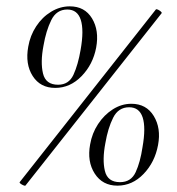

<svg xmlns="http://www.w3.org/2000/svg" viewBox="-20 -580 557 605"><path d="M60 5Q59 6 54 4Q49 2 45 -1Q41 -4 42 -6L471 -550Q473 -552 478 -549.5Q483 -547 487 -543.5Q491 -540 489 -538ZM350 5Q303 5 278.5 -33Q254 -71 264 -125Q270 -160 289 -189Q308 -218 335.5 -235.5Q363 -253 394 -253Q441 -253 464.5 -214.5Q488 -176 478 -123Q468 -69 432.5 -32Q397 5 350 5ZM358 -6Q393 -6 407.5 -37.5Q422 -69 429 -116Q440 -178 429.5 -210Q419 -242 387 -242Q353 -242 336.5 -209Q320 -176 312 -129Q302 -77 310.5 -41.5Q319 -6 358 -6ZM154 -303Q107 -303 83 -340.5Q59 -378 69 -433Q75 -468 94 -497Q113 -526 141 -543Q169 -560 200 -560Q247 -560 270 -522Q293 -484 283 -430Q273 -377 237 -340Q201 -303 154 -303ZM163 -313Q197 -313 211.5 -344.5Q226 -376 234 -423Q245 -485 234.5 -517.5Q224 -550 192 -550Q158 -550 141.5 -516.5Q125 -483 117 -436Q107 -384 115.5 -348.5Q124 -313 163 -313Z"/></svg>

Font: Cormorant Light Light
Style: Italic
Weight: 300
Italic angle: -10°
Version: Version 4.000